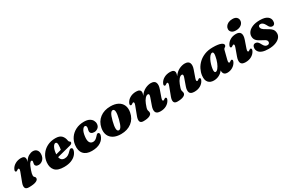

<svg xmlns="http://www.w3.org/2000/svg" viewBox="129 -1994 4869 3267"><g transform="rotate(-30 2563.0 -360.0)"><path d="M46 -328.5Q24.5 -339.5 46 -381.5Q70 -428 120.2 -456.5Q170.5 -485 235.5 -485Q311 -485 311 -421Q311 -410 308 -397Q305 -384 300.5 -370.5Q338.5 -435.5 383.8 -460.2Q429 -485 467 -485Q516 -485 542.5 -454.2Q569 -423.5 567 -373.5Q564.5 -307 526.8 -269.5Q489 -232 441 -232Q405 -232 389.8 -247.2Q374.5 -262.5 374.5 -281Q374.5 -295.5 379 -308.8Q383.5 -322 383.5 -335Q383.5 -356 365 -356Q348 -356 329.2 -329.2Q310.5 -302.5 282.5 -224Q270 -188 265.2 -166.2Q260.5 -144.5 260.5 -126Q260.5 -107.5 268.5 -99.2Q276.5 -91 284.5 -82.8Q292.5 -74.5 292.5 -56Q292.5 -25 247 -5Q201.5 15 108 15Q48 15 35.2 -19.5Q22.5 -54 44.5 -113L111 -289.5Q124 -323.5 120 -336.8Q116 -350 106 -350Q96.5 -350 81 -338Q69 -328.5 61.2 -326.8Q53.5 -325 46 -328.5Z M1078 -149Q1067 -106.5 1032.8 -69Q998.5 -31.5 940.5 -8.2Q882.5 15 798.5 15Q673.5 15 622 -43.5Q570.5 -102 580 -201Q588 -282 631.5 -346.2Q675 -410.5 746.2 -447.8Q817.5 -485 908.5 -485Q991 -485 1028.8 -446Q1066.5 -407 1075 -348Q1077 -336.5 1081 -327.2Q1085 -318 1092 -315Q1108 -308.5 1108 -293Q1108 -280.5 1098.2 -269.5Q1088.5 -258.5 1062 -251.5Q1033.5 -244 987 -232Q940.5 -220 888.2 -206.5Q836 -193 791 -181.5Q806.5 -106.5 881 -106.5Q919 -106.5 949 -125Q979 -143.5 1004 -172Q1020 -190.5 1030.5 -197Q1041 -203.5 1053.5 -203Q1068 -202.5 1076.8 -189.8Q1085.5 -177 1078 -149ZM789 -250Q788.5 -244.5 788 -239Q815.5 -246.5 843.5 -253.8Q871.5 -261 893.5 -267.5Q897.5 -285.5 900 -308.8Q902.5 -332 903 -359Q903 -414 871.5 -414Q845 -414 820.8 -370.2Q796.5 -326.5 789 -250Z M1446.5 -412Q1422.5 -412 1398.2 -374.8Q1374 -337.5 1364 -265Q1352.5 -183.5 1373.5 -146Q1394.5 -108.5 1439.5 -108.5Q1464.5 -108.5 1485.8 -121.2Q1507 -134 1527 -156Q1545.5 -176.5 1556 -187Q1566.5 -197.5 1581.5 -197Q1596.5 -196.5 1604 -181Q1611.5 -165.5 1603 -136Q1583 -69.5 1517.5 -27.2Q1452 15 1344.5 15Q1237.5 15 1184.5 -45.2Q1131.5 -105.5 1145 -217Q1154 -291.5 1196.2 -352.2Q1238.5 -413 1308.8 -449Q1379 -485 1472.5 -485Q1534 -485 1573.5 -464.2Q1613 -443.5 1631.2 -410.8Q1649.5 -378 1647.5 -342Q1645 -294.5 1611.8 -268.5Q1578.5 -242.5 1540 -242.5Q1502 -242.5 1482.2 -259Q1462.5 -275.5 1463.5 -302Q1464 -322 1469.5 -337.8Q1475 -353.5 1475.5 -374Q1476 -390.5 1468.5 -401.2Q1461 -412 1446.5 -412Z M1992.5 -486Q2080 -486 2139 -454.2Q2198 -422.5 2223 -364.8Q2248 -307 2233 -228.5Q2211.5 -114 2127.5 -49.5Q2043.5 15 1918.5 15Q1831 15 1772 -16.8Q1713 -48.5 1688.2 -106.5Q1663.5 -164.5 1678 -242.5Q1700 -357 1783.8 -421.5Q1867.5 -486 1992.5 -486ZM1909.5 -61Q1937 -55 1961.2 -91.2Q1985.5 -127.5 2009 -220.5Q2054.5 -398 2001.5 -410Q1974 -416 1949.8 -379.8Q1925.5 -343.5 1902 -250.5Q1856.5 -73 1909.5 -61Z M2303 -328.5Q2281.5 -339.5 2303 -381.5Q2327 -428 2377.8 -456.5Q2428.5 -485 2497 -485Q2583.5 -485 2583.5 -421Q2583.5 -408 2578.8 -393Q2574 -378 2567 -361.5Q2617 -430 2675 -457.5Q2733 -485 2784.5 -485Q2857 -485 2875.5 -438.5Q2894 -392 2868.5 -320L2819.5 -180.5Q2807.5 -146.5 2811 -133.2Q2814.5 -120 2824.5 -120Q2834 -120 2849.5 -132Q2861.5 -142 2869.2 -143.8Q2877 -145.5 2884.5 -141.5Q2906 -130.5 2884.5 -88.5Q2860.5 -42 2810.8 -13.5Q2761 15 2693.5 15Q2618 15 2601.2 -27.5Q2584.5 -70 2609 -138.5L2658 -277.5Q2683.5 -344 2645 -344Q2619 -344 2589.5 -310.8Q2560 -277.5 2539.5 -224Q2525.5 -188 2517.8 -163.2Q2510 -138.5 2510 -122.5Q2510 -106 2515.8 -92Q2521.5 -78 2521.5 -60Q2521.5 -26 2478.5 -5.5Q2435.5 15 2358 15Q2303.5 15 2291.5 -19.5Q2279.5 -54 2301.5 -113L2368 -289.5Q2381 -323.5 2377 -336.8Q2373 -350 2363 -350Q2353.5 -350 2338 -338Q2326 -328.5 2318.2 -326.8Q2310.5 -325 2303 -328.5Z M2969.5 -328.5Q2948 -339.5 2969.5 -381.5Q2993.5 -428 3044.2 -456.5Q3095 -485 3163.5 -485Q3250 -485 3250 -421Q3250 -408 3245.2 -393Q3240.5 -378 3233.5 -361.5Q3283.5 -430 3341.5 -457.5Q3399.5 -485 3451 -485Q3523.5 -485 3542 -438.5Q3560.5 -392 3535 -320L3486 -180.5Q3474 -146.5 3477.5 -133.2Q3481 -120 3491 -120Q3500.5 -120 3516 -132Q3528 -142 3535.8 -143.8Q3543.5 -145.5 3551 -141.5Q3572.5 -130.5 3551 -88.5Q3527 -42 3477.2 -13.5Q3427.5 15 3360 15Q3284.5 15 3267.8 -27.5Q3251 -70 3275.5 -138.5L3324.5 -277.5Q3350 -344 3311.5 -344Q3285.5 -344 3256 -310.8Q3226.5 -277.5 3206 -224Q3192 -188 3184.2 -163.2Q3176.5 -138.5 3176.5 -122.5Q3176.5 -106 3182.2 -92Q3188 -78 3188 -60Q3188 -26 3145 -5.5Q3102 15 3024.5 15Q2970 15 2958 -19.5Q2946 -54 2968 -113L3034.5 -289.5Q3047.5 -323.5 3043.5 -336.8Q3039.5 -350 3029.5 -350Q3020 -350 3004.5 -338Q2992.5 -328.5 2984.8 -326.8Q2977 -325 2969.5 -328.5Z M4113 -180Q4104 -145 4107.5 -131.5Q4111 -118 4121 -118Q4130.5 -118 4146 -130Q4158 -140 4165.8 -141.8Q4173.5 -143.5 4181 -139.5Q4202.5 -128.5 4181 -86.5Q4157.5 -41 4109.8 -13Q4062 15 4008.5 15Q3963 15 3943.5 -7.8Q3924 -30.5 3924 -69.5Q3924 -73.5 3924 -77.5Q3894.5 -34.5 3845.5 -9.8Q3796.5 15 3740.5 15Q3670.5 15 3633.2 -29Q3596 -73 3607 -161Q3614.5 -220.5 3643 -278Q3671.5 -335.5 3721.2 -382.2Q3771 -429 3841 -457Q3911 -485 4001.5 -485Q4109 -485 4158.8 -464.2Q4208.5 -443.5 4204.5 -413.5Q4202 -395.5 4192 -388.2Q4182 -381 4171.5 -373.8Q4161 -366.5 4156 -348ZM3817 -163.5Q3812.5 -125.5 3819.8 -111Q3827 -96.5 3839 -96.5Q3861.5 -96.5 3887.2 -127.5Q3913 -158.5 3935.2 -212.8Q3957.5 -267 3969.5 -336.5Q3976.5 -375.5 3971 -393.2Q3965.5 -411 3949 -411Q3927 -411 3905.5 -388Q3884 -365 3865.8 -328Q3847.5 -291 3834.8 -247.5Q3822 -204 3817 -163.5Z M4492 -535.5Q4438 -535.5 4410 -560Q4382 -584.5 4382 -620Q4382 -649.5 4400 -675.8Q4418 -702 4451.5 -718.5Q4485 -735 4532 -735Q4588.5 -735 4614 -709.5Q4639.5 -684 4639.5 -649.5Q4639.5 -600.5 4599.2 -568Q4559 -535.5 4492 -535.5ZM4491 -180.5Q4479.5 -146.5 4482.8 -133.2Q4486 -120 4496 -120Q4505.5 -120 4521 -132Q4533 -142 4540.8 -143.8Q4548.5 -145.5 4556 -141.5Q4577.5 -130.5 4556 -88.5Q4532 -42 4482.2 -13.5Q4432.5 15 4365 15Q4289.5 15 4273.5 -27.8Q4257.5 -70.5 4282.5 -140L4336.5 -289.5Q4349 -323.5 4345.2 -336.8Q4341.5 -350 4331.5 -350Q4322 -350 4306.5 -338Q4294.5 -328.5 4286.8 -326.8Q4279 -325 4271.5 -328.5Q4250 -339.5 4271.5 -381.5Q4295.5 -427.5 4344.2 -456.2Q4393 -485 4459 -485Q4526 -485 4546.5 -442.8Q4567 -400.5 4540 -322.5Z M4830 -50Q4851 -50 4862.8 -61.5Q4874.5 -73 4874.5 -91.5Q4874.5 -106 4867.8 -117.8Q4861 -129.5 4842 -142.2Q4823 -155 4785.5 -173Q4721 -204 4693.5 -236Q4666 -268 4666 -316.5Q4666 -362 4696.2 -400.2Q4726.5 -438.5 4784.5 -461.8Q4842.5 -485 4927 -485Q5025.5 -485 5072.5 -450.2Q5119.5 -415.5 5120 -362Q5120.5 -325 5105.8 -305.5Q5091 -286 5064.5 -286Q5040 -286 5022 -301.5Q5004 -317 4985 -357.5Q4967.5 -390 4947.8 -406.2Q4928 -422.5 4902.5 -422.5Q4862.5 -422.5 4862.5 -384.5Q4862.5 -365 4879.5 -344.8Q4896.5 -324.5 4952.5 -294Q5000.5 -268 5026.8 -245.8Q5053 -223.5 5063 -199.8Q5073 -176 5073 -145Q5073 -98 5041 -62Q5009 -26 4951.5 -5.5Q4894 15 4816.5 15Q4741.5 15 4695.5 -2.2Q4649.5 -19.5 4628.8 -48.8Q4608 -78 4608 -113.5Q4609 -146.5 4623.8 -165.8Q4638.5 -185 4664.5 -185Q4695 -185 4714.5 -166.2Q4734 -147.5 4751.5 -110.5Q4770 -76 4788.2 -63Q4806.5 -50 4830 -50Z"/></g></svg>

Font: Fraunces 9pt S000 Black
Style: Italic
Weight: 900
Italic angle: -16°
Version: Version 1.000; ttfautohint (v1.8.3)